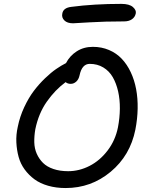

<svg xmlns="http://www.w3.org/2000/svg" viewBox="-20 -950 762 980"><path d="M353 -831.1Q323.2 -831.1 308.6 -845.7Q293.9 -860.4 297.9 -879.9Q302.2 -910.2 344.2 -915Q459.5 -930.2 599.1 -930.2Q640.1 -930.2 658.4 -914.1Q676.8 -897.9 672.9 -880.9Q668.9 -862.3 653.3 -851.6Q637.7 -840.8 613.8 -840.8Q515.6 -840.8 435.3 -835.9Q355 -831.1 353 -831.1ZM314.9 9.8Q266.1 9.8 225.3 -2Q184.6 -13.7 155.8 -34.9Q127 -56.2 105.7 -85.2Q84.5 -114.3 75 -149.2Q65.4 -184.1 63.5 -223.1Q61.5 -262.2 70.8 -303.2Q81.1 -354.5 103.5 -402.6Q126 -450.7 152.3 -485.6Q178.7 -520.5 209.7 -550.3Q240.7 -580.1 267.1 -598.1Q293.5 -616.2 316.9 -627.9Q335.9 -665 371.6 -688Q407.2 -710.9 454.1 -710.9Q498.5 -710.9 536.4 -694.8Q574.2 -678.7 601.3 -650.1Q628.4 -621.6 647.2 -581.8Q666 -542 674.8 -495.1Q683.6 -448.2 682.6 -395.5Q681.6 -342.8 670.9 -288.1Q644.5 -156.2 544.9 -73.2Q445.3 9.8 314.9 9.8ZM160.2 -290Q154.3 -255.4 155 -223.6Q155.8 -191.9 167.7 -165Q179.7 -138.2 199.7 -118.4Q219.7 -98.6 252.7 -87.4Q285.6 -76.2 328.1 -76.2Q384.3 -76.2 437.3 -103.3Q490.2 -130.4 529.5 -182.1Q568.8 -233.9 582 -299.8Q591.3 -348.1 591.8 -395Q592.3 -441.9 583 -483.2Q573.7 -524.4 555.7 -555.9Q537.6 -587.4 507.3 -605.7Q477.1 -624 438 -624Q398.4 -624 386.2 -565.9Q381.8 -544.9 369.1 -533.4Q356.4 -522 340.8 -522Q325.2 -522 314.9 -530.8Q261.2 -491.2 219 -431.2Q176.8 -371.1 160.2 -290Z"/></svg>

Font: Shantell Sans Normal
Style: Italic
Weight: 400
Italic angle: -11.31°
Designer: Stephen Nixon, Anya Danilova, Shantell Martin
Foundry: Arrow Type
Version: Version 1.006;[559af2be0]